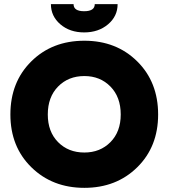

<svg xmlns="http://www.w3.org/2000/svg" viewBox="-20 -894 811 924"><path d="M741 -343Q741 -499 640.5 -598.5Q540 -698 386 -698Q231 -698 130.5 -598.5Q30 -499 30 -343Q30 -188 131 -89Q232 10 386 10Q540 10 640.5 -89Q741 -188 741 -343ZM386 -160Q309 -160 259.5 -210Q210 -260 210 -343Q210 -427 259.5 -477.5Q309 -528 386 -528Q462 -528 511.5 -477.5Q561 -427 561 -343Q561 -260 511.5 -210Q462 -160 386 -160ZM225 -874H334Q334 -840 385 -840Q436 -840 436 -874H546Q546 -816 500 -777Q454 -738 385 -738Q316 -738 270.5 -777Q225 -816 225 -874Z"/></svg>

Font: Roundo
Style: Bold
Weight: 700
Designer: Namrata Goyal (Gurmukhi), Shiva Nallaperumal (Latin)
Foundry: Indian Type Foundry
Version: Version 1.000;PS 1.0;hotconv 1.0.88;makeotf.lib2.5.647800